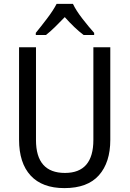

<svg xmlns="http://www.w3.org/2000/svg" viewBox="-20 -957 667 987"><path d="M271 -937Q254 -904 222.5 -862.5Q191 -821 164 -788V-777H216Q238 -794 262.5 -818Q287 -842 313 -869Q337 -842 361.5 -818.5Q386 -795 410 -777H464V-788Q437 -818 404 -860.5Q371 -903 355 -937ZM460 -714V-238Q460 -68 314 -68Q165 -68 165 -237V-714H78V-239Q78 -119 137.5 -54.5Q197 10 311 10Q430 10 488.5 -56Q547 -122 547 -238V-714Z"/></svg>

Font: Noto Sans UI SemiCondensed
Style: Regular
Weight: 400
Width: 4
Designer: Monotype Design Team
Foundry: Monotype Imaging Inc.
Version: 1.001